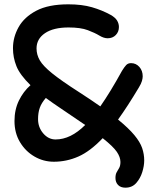

<svg xmlns="http://www.w3.org/2000/svg" viewBox="-20 -731 687 888"><path d="M229 17Q181 17 139.5 -7Q98 -31 72.5 -73.5Q47 -116 47 -171Q47 -224 67.5 -266Q88 -308 121 -337Q72 -385 56 -425Q40 -465 40 -508Q40 -559 66 -605.5Q92 -652 148 -681.5Q204 -711 296 -711Q359 -711 405.5 -697.5Q452 -684 492 -662Q513 -650 521.5 -636Q530 -622 530 -606Q530 -584 515.5 -569Q501 -554 478 -554Q460 -554 439.5 -566.5Q419 -579 386 -591.5Q353 -604 297 -604Q227 -604 188 -577.5Q149 -551 149 -507Q149 -478 164 -452Q179 -426 221 -392Q263 -358 344 -306Q400 -270 444 -239Q467 -272 492 -313Q517 -354 544 -403Q555 -421 563.5 -430Q572 -439 586 -439Q609 -439 624.5 -421.5Q640 -404 640 -378Q640 -369 636.5 -356.5Q633 -344 622 -326Q570 -239 526 -178Q575 -138 601.5 -106Q628 -74 637.5 -46Q647 -18 647 11Q647 36 638 65Q629 94 610 115.5Q591 137 560 137Q538 137 526 124.5Q514 112 514 92Q514 75 520 65Q526 55 531.5 45Q537 35 537 18Q537 -4 520.5 -28.5Q504 -53 455 -92Q397 -31 342.5 -7Q288 17 229 17ZM156 -180Q156 -142 180 -114Q204 -86 237 -86Q307 -86 374 -153Q328 -185 262 -229Q223 -255 192 -278Q172 -255 164 -232.5Q156 -210 156 -180Z"/></svg>

Font: Shantell Sans Normal
Style: Regular
Weight: 500
Designer: Stephen Nixon, Anya Danilova, Shantell Martin
Foundry: Arrow Type
Version: Version 1.009;[a7da0bfa3]